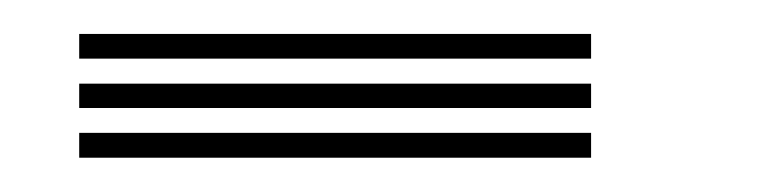

<svg xmlns="http://www.w3.org/2000/svg" viewBox="-20 -737 455 112"><path d="M26.2 -702.8V-717.2H324.8V-702.8ZM26.2 -645V-659.5H324.8V-645ZM26.2 -674V-688.2H324.8V-674Z"/></svg>

Font: Big Shoulders Inline Text Thin Medium
Style: Regular
Weight: 500
Version: Version 2.002